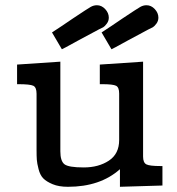

<svg xmlns="http://www.w3.org/2000/svg" viewBox="-20 -716 684 741"><path d="M45.9 -391.1V-466.8L212.9 -478V-131.8Q212.9 -94.7 228.5 -82.3Q244.1 -69.8 303.2 -69.8Q360.4 -69.8 400.1 -95.9Q439.9 -122.1 439.9 -175.8V-355Q439.9 -378.9 428 -385Q416 -391.1 374 -391.1H365.2V-466.8L532.2 -478V-111.8Q532.2 -87.9 545.2 -81.5Q558.1 -75.2 598.1 -75.2H606.9V0L442.9 4.9V-63Q366.7 4.9 242.2 4.9Q207 4.9 183.1 -5.1Q159.2 -15.1 147 -27.6Q134.8 -40 128.9 -63Q123 -85.9 122.1 -99.4Q121.1 -112.8 121.1 -137.2V-354Q121.1 -378.9 108.6 -385Q96.2 -391.1 49.8 -391.1ZM180.7 -590.8Q214.8 -612.8 261.7 -645Q318.8 -683.1 330.3 -689.5Q341.8 -695.8 354 -695.8Q372.1 -695.8 386 -680.9Q399.9 -666 399.9 -647.9Q399.9 -634.8 391.8 -624.3Q383.8 -613.8 378.4 -610.8Q373 -607.9 360.8 -602.1Q312 -576.2 278.8 -558.1Q245.6 -540 234.6 -533.9Q223.6 -527.8 218.8 -525.9ZM372.1 -590.8Q406.2 -612.8 453.1 -645Q510.3 -683.1 521.7 -689.5Q533.2 -695.8 545.4 -695.8Q563.5 -695.8 577.4 -680.9Q591.3 -666 591.3 -647.9Q591.3 -634.8 583.3 -624.3Q575.2 -613.8 569.8 -610.8Q564.5 -607.9 552.2 -602.1Q503.4 -576.2 470.2 -558.1Q437 -540 426 -533.9Q415 -527.8 410.2 -525.9Z"/></svg>

Font: CMU Concrete
Style: Bold
Weight: 700
Version: Version 0.7.0